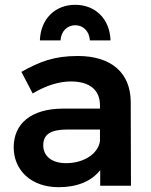

<svg xmlns="http://www.w3.org/2000/svg" viewBox="-20 -773 630 799"><path d="M293 -668C327 -668 352 -642 354 -605H440C437 -694 377 -753 293 -753C209 -753 149 -694 146 -605H232C234 -642 259 -668 293 -668ZM397 0H525L524 -350C523 -469 444 -540 304 -540C206 -540 146 -517 69 -474L116 -384C171 -417 225 -434 275 -434C355 -434 396 -397 396 -335V-321H240C110 -320 37 -259 37 -160C37 -65 109 6 224 6C300 6 360 -18 397 -65ZM255 -94C196 -94 160 -123 160 -168C160 -215 192 -234 261 -234H396V-186C389 -134 330 -94 255 -94Z"/></svg>

Font: Montserrat_SPRD_medium Medium
Style: Regular
Weight: 400
Designer: Julieta Ulanovsky edited by Nelly Hempel
Foundry: Julieta Ulanovsky
Version: Version 4.000;PS 004.000;hotconv 1.0.88;makeotf.lib2.5.64775